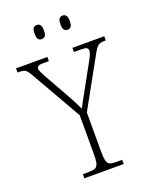

<svg xmlns="http://www.w3.org/2000/svg" viewBox="-173 -993 858 1082"><g transform="rotate(-20 255.5 -452.0)"><path d="M141 0V-25H177Q201 -25 214.5 -30.5Q228 -36 233 -54Q238 -72 238 -108V-343L66 -644Q49 -674 37.5 -681.5Q26 -689 -1 -689H-9V-714H179V-689H147Q120 -689 113.5 -683.5Q107 -678 107 -670Q107 -660 113.5 -647.5Q120 -635 128 -619L198 -495Q216 -464 232 -433.5Q248 -403 262 -374Q270 -390 283 -414Q296 -438 314 -470L395 -617Q414 -652 414 -667Q414 -678 406 -683.5Q398 -689 371 -689H329V-714H520V-689H513Q487 -689 475 -680.5Q463 -672 445 -640L281 -344V-109Q281 -72 286 -54Q291 -36 304 -30.5Q317 -25 341 -25H377V0ZM339 -819Q326 -819 318.5 -828Q311 -837 311 -861Q311 -886 318.5 -895Q326 -904 339 -904Q352 -904 359.5 -895Q367 -886 367 -861Q367 -837 359.5 -828Q352 -819 339 -819ZM184 -819Q171 -819 163.5 -828Q156 -837 156 -861Q156 -886 163.5 -895Q171 -904 184 -904Q197 -904 204.5 -895Q212 -886 212 -861Q212 -837 204.5 -828Q197 -819 184 -819Z"/></g></svg>

Font: Noto Serif Tamil SemiCondensed ExtraLight
Style: Italic
Weight: 200
Width: 4
Italic angle: -12°
Designer: Indian Type Foundry, Tom Grace, and the Monotype Design Team
Foundry: Monotype Imaging Inc.
Version: Version 2.003; ttfautohint (v1.8.4.7-5d5b)